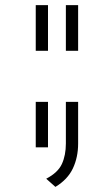

<svg xmlns="http://www.w3.org/2000/svg" viewBox="-20 -577 440 752"><path d="M238 -557H286V-378H238ZM120 -557H168V-378H120ZM120 -178H168V0H120ZM161 123Q207 99 222.5 65Q238 31 238 -15V-178H286V-15Q286 39 265.5 82.5Q245 126 197 155Z"/></svg>

Font: Train One
Style: Regular
Weight: 400
Designer: Fontworks Inc.
Foundry: Fontworks Inc.
Version: Version 1.100